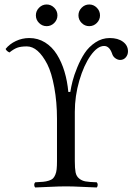

<svg xmlns="http://www.w3.org/2000/svg" viewBox="-20 -827 592 852"><path d="M342.3 -725.1Q328.1 -739.3 328.1 -758.8Q328.1 -778.3 342.3 -792.7Q356.4 -807.1 376 -807.1Q395.5 -807.1 409.7 -792.7Q423.8 -778.3 423.8 -758.8Q423.8 -739.3 409.7 -725.1Q395.5 -710.9 376 -710.9Q356.4 -710.9 342.3 -725.1ZM153.3 -725.1Q139.2 -739.3 139.2 -758.8Q139.2 -778.3 153.3 -792.7Q167.5 -807.1 187 -807.1Q206.5 -807.1 220.7 -792.7Q234.9 -778.3 234.9 -758.8Q234.9 -739.3 220.7 -725.1Q206.5 -710.9 187 -710.9Q167.5 -710.9 153.3 -725.1ZM312 -111.8Q312 -79.6 315.4 -62.3Q318.8 -44.9 331.1 -34.9Q343.3 -24.9 359.6 -22Q376 -19 409.2 -18.1Q413.6 -13.7 413.6 -6.6Q413.6 0.5 409.2 4.9Q388.7 4.4 345.5 2.2Q302.2 0 272.9 0Q243.2 0 199.5 2.2Q155.8 4.4 136.2 4.9Q131.8 0.5 131.8 -6.6Q131.8 -13.7 136.2 -18.1Q158.2 -19 171.4 -20.3Q184.6 -21.5 196.8 -25.4Q209 -29.3 214.8 -34.9Q220.7 -40.5 225.3 -51.3Q230 -62 231.4 -76.2Q232.9 -90.3 232.9 -111.8V-299.8Q232.9 -373.5 220.9 -439Q209 -504.4 189.9 -542Q148.9 -621.1 99.1 -621.1Q71.8 -621.1 55.9 -615Q40 -608.9 22 -594.2Q8.8 -600.1 4.9 -609.9Q22.5 -631.8 50.5 -645Q78.6 -658.2 109.9 -658.2Q148.4 -658.2 179.9 -638.7Q211.4 -619.1 232.4 -585.4Q253.4 -551.8 266.1 -509.5Q278.8 -467.3 283.2 -418.9H292Q295.4 -440.9 302 -467Q308.6 -493.2 323 -528.3Q337.4 -563.5 355.7 -591.3Q374 -619.1 403.3 -638.7Q432.6 -658.2 466.8 -658.2Q503.4 -658.2 525.6 -641.8Q547.9 -625.5 547.9 -599.1Q547.9 -583.5 538.1 -572.3Q528.3 -561 513.2 -561Q502.4 -561 491.7 -568.6Q481 -576.2 477.1 -589.8Q465.3 -623 441.9 -623Q412.6 -623 382.3 -580.6Q352.1 -538.1 332 -469.5Q312 -400.9 312 -331.1Z"/></svg>

Font: Linux Libertine Display G
Style: Regular
Weight: 400
Designer: Philipp H. Poll
Foundry: Philipp H. Poll
Version: Version 5.0.9